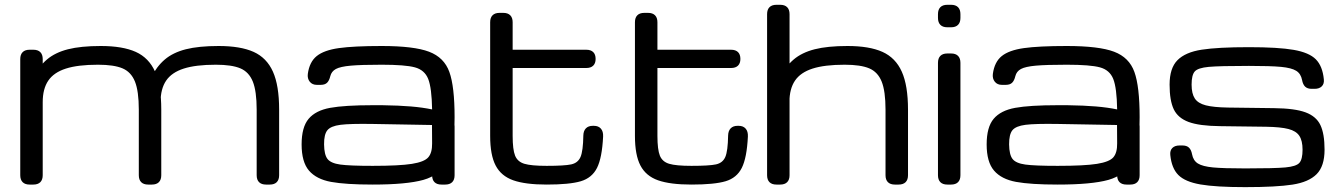

<svg xmlns="http://www.w3.org/2000/svg" viewBox="-20 -770 5608 801"><path d="M64.5 -39.1V-523.4Q64.5 -542.5 74.5 -552.5Q84.5 -562.5 103.5 -562.5H119.1Q138.2 -562.5 148.2 -552.5Q158.2 -542.5 158.2 -523.4V-39.1Q158.2 -20 148.2 -10Q138.2 0 119.1 0H103.5Q84.5 0 74.5 -10Q64.5 -20 64.5 -39.1ZM559.1 -39.1V-312.5Q559.1 -389.6 543 -429.7Q526.9 -469.7 491 -484.9Q455.1 -500 388.7 -500Q305.2 -500 254.9 -483.9Q204.6 -467.8 181.4 -433.6Q158.2 -399.4 158.2 -343.8L117.2 -443.8Q141.6 -492.7 175.8 -521.7Q210 -550.8 263.7 -564.5Q317.4 -578.1 400.4 -578.1Q491.7 -578.1 546.4 -553.5Q601.1 -528.8 627 -470.9Q652.8 -413.1 652.8 -312.5V-39.1Q652.8 -20 642.8 -10Q632.8 0 613.8 0H598.1Q579.1 0 569.1 -10Q559.1 -20 559.1 -39.1ZM1050.8 -39.1V-312.5Q1050.8 -389.6 1034.7 -429.7Q1018.6 -469.7 982.7 -484.9Q946.8 -500 880.4 -500Q796.9 -500 746.6 -483.9Q696.3 -467.8 673.1 -433.6Q649.9 -399.4 649.9 -343.8L608.9 -443.8Q633.3 -492.7 667.5 -521.7Q701.7 -550.8 755.4 -564.5Q809.1 -578.1 892.1 -578.1Q983.4 -578.1 1038.1 -553.5Q1092.8 -528.8 1118.7 -470.9Q1144.5 -413.1 1144.5 -312.5V-39.1Q1144.5 -20 1134.5 -10Q1124.5 0 1105.5 0H1089.8Q1070.8 0 1060.8 -10Q1050.8 -20 1050.8 -39.1Z M1238.3 -167.5Q1238.3 -239.7 1267.6 -274.4Q1296.9 -309.1 1357.4 -320.1Q1418 -331.1 1534.7 -331.1H1574.2Q1644.5 -330.1 1693.8 -325.9Q1743.2 -321.8 1782.7 -313.5Q1781.2 -403.3 1766.4 -440.7Q1751.5 -478 1710.9 -489Q1670.4 -500 1572.3 -500Q1486.8 -500 1443.4 -496.1Q1399.9 -492.2 1381.3 -482.2Q1362.8 -472.2 1357.9 -452.1Q1353.5 -433.6 1344.5 -424.8Q1335.4 -416 1317.9 -416H1301.8Q1282.7 -416 1272.2 -429.2Q1261.7 -442.4 1264.2 -461.9Q1271 -511.7 1301.3 -536.1Q1331.5 -560.5 1393.6 -569.3Q1455.6 -578.1 1572.3 -578.1Q1707 -578.1 1770 -554.2Q1833 -530.3 1854.7 -469.7Q1876.5 -409.2 1876.5 -281.2Q1876.5 -156.7 1846.2 -97.9Q1815.9 -39.1 1746.1 -19.5Q1676.3 0 1534.7 0Q1421.9 0 1360.8 -11.2Q1299.8 -22.5 1269 -58.3Q1238.3 -94.2 1238.3 -167.5ZM1782.7 -171.9 1782.2 -248.5 1534.2 -252.9Q1440.9 -254.4 1400.4 -249.3Q1359.9 -244.1 1345.7 -226.6Q1331.5 -209 1332 -167.5Q1332.5 -124.5 1346.4 -106.7Q1360.4 -88.9 1399.7 -83.5Q1439 -78.1 1534.7 -78.1Q1646.5 -78.1 1698.5 -86.4Q1750.5 -94.7 1766.8 -113.8Q1783.2 -132.8 1782.7 -171.9ZM1782.7 -39.1V-242.2Q1782.7 -261.2 1792.7 -271.2Q1802.7 -281.2 1821.8 -281.2H1837.4Q1856.4 -281.2 1866.5 -271.2Q1876.5 -261.2 1876.5 -242.2V-39.1Q1876.5 -20 1866.5 -10Q1856.4 0 1837.4 0H1821.8Q1802.7 0 1792.7 -10Q1782.7 -20 1782.7 -39.1Z M2024.9 -203.1V-677.2Q2024.9 -696.3 2034.9 -706.3Q2044.9 -716.3 2064 -716.3H2079.6Q2098.6 -716.3 2108.6 -706.3Q2118.7 -696.3 2118.7 -677.2V-562.5H2425.8Q2444.8 -562.5 2454.8 -552.7Q2464.8 -543 2464.8 -524.4V-523.9Q2464.8 -505.9 2454.8 -496.1Q2444.8 -486.3 2425.8 -486.3H2118.7V-203.1Q2118.7 -146 2128.9 -120.6Q2139.2 -95.2 2167.7 -86.7Q2196.3 -78.1 2260.7 -78.1Q2335 -78.1 2363 -84.2Q2391.1 -90.3 2401.9 -115.2Q2412.6 -140.1 2413.6 -204.6Q2414.1 -224.1 2424.3 -234.6Q2434.6 -245.1 2453.1 -245.1H2457.5Q2476.6 -245.1 2486.8 -233.4Q2497.1 -221.7 2496.1 -200.2Q2491.7 -111.3 2470.7 -69.6Q2449.7 -27.8 2403.1 -13.9Q2356.4 0 2260.7 0Q2171.9 0 2121.3 -17.8Q2070.8 -35.6 2047.9 -79.3Q2024.9 -123 2024.9 -203.1Z M2628.9 -203.1V-677.2Q2628.9 -696.3 2638.9 -706.3Q2648.9 -716.3 2668 -716.3H2683.6Q2702.6 -716.3 2712.6 -706.3Q2722.7 -696.3 2722.7 -677.2V-562.5H3029.8Q3048.8 -562.5 3058.8 -552.7Q3068.8 -543 3068.8 -524.4V-523.9Q3068.8 -505.9 3058.8 -496.1Q3048.8 -486.3 3029.8 -486.3H2722.7V-203.1Q2722.7 -146 2732.9 -120.6Q2743.2 -95.2 2771.7 -86.7Q2800.3 -78.1 2864.7 -78.1Q2939 -78.1 2967 -84.2Q2995.1 -90.3 3005.9 -115.2Q3016.6 -140.1 3017.6 -204.6Q3018.1 -224.1 3028.3 -234.6Q3038.6 -245.1 3057.1 -245.1H3061.5Q3080.6 -245.1 3090.8 -233.4Q3101.1 -221.7 3100.1 -200.2Q3095.7 -111.3 3074.7 -69.6Q3053.7 -27.8 3007.1 -13.9Q2960.4 0 2864.7 0Q2775.9 0 2725.3 -17.8Q2674.8 -35.6 2651.9 -79.3Q2628.9 -123 2628.9 -203.1Z M3180.2 -39.1V-710.9Q3180.2 -730 3190.2 -740Q3200.2 -750 3219.2 -750H3234.9Q3253.9 -750 3263.9 -740Q3273.9 -730 3273.9 -710.9V-39.1Q3273.9 -20 3263.9 -10Q3253.9 0 3234.9 0H3219.2Q3200.2 0 3190.2 -10Q3180.2 -20 3180.2 -39.1ZM3674.3 -39.1V-312.5Q3674.3 -389.6 3658.2 -429.7Q3642.1 -469.7 3606.2 -484.9Q3570.3 -500 3503.9 -500Q3420.4 -500 3370.1 -483.9Q3319.8 -467.8 3296.6 -433.6Q3273.4 -399.4 3273.4 -343.8L3232.4 -443.8Q3256.8 -492.7 3291 -521.7Q3325.2 -550.8 3378.9 -564.5Q3432.6 -578.1 3515.6 -578.1Q3606.9 -578.1 3661.6 -553.5Q3716.3 -528.8 3742.2 -470.9Q3768.1 -413.1 3768.1 -312.5V-39.1Q3768.1 -20 3758.1 -10Q3748 0 3729 0H3713.4Q3694.3 0 3684.3 -10Q3674.3 -20 3674.3 -39.1Z M3932.1 -546.9H3947.8Q3966.8 -546.9 3976.8 -536.9Q3986.8 -526.9 3986.8 -507.8V-39.1Q3986.8 -20 3976.8 -10Q3966.8 0 3947.8 0H3932.1Q3913.1 0 3903.1 -10Q3893.1 -20 3893.1 -39.1V-507.8Q3893.1 -526.9 3903.1 -536.9Q3913.1 -546.9 3932.1 -546.9ZM3932.1 -750H3947.8Q3966.8 -750 3976.8 -740Q3986.8 -730 3986.8 -710.9V-695.3Q3986.8 -676.3 3976.8 -666.3Q3966.8 -656.2 3947.8 -656.2H3932.1Q3913.1 -656.2 3903.1 -666.3Q3893.1 -676.3 3893.1 -695.3V-710.9Q3893.1 -730 3903.1 -740Q3913.1 -750 3932.1 -750Z M4096.2 -167.5Q4096.2 -239.7 4125.5 -274.4Q4154.8 -309.1 4215.3 -320.1Q4275.9 -331.1 4392.6 -331.1H4432.1Q4502.4 -330.1 4551.8 -325.9Q4601.1 -321.8 4640.6 -313.5Q4639.2 -403.3 4624.3 -440.7Q4609.4 -478 4568.8 -489Q4528.3 -500 4430.2 -500Q4344.7 -500 4301.3 -496.1Q4257.8 -492.2 4239.3 -482.2Q4220.7 -472.2 4215.8 -452.1Q4211.4 -433.6 4202.4 -424.8Q4193.4 -416 4175.8 -416H4159.7Q4140.6 -416 4130.1 -429.2Q4119.6 -442.4 4122.1 -461.9Q4128.9 -511.7 4159.2 -536.1Q4189.5 -560.5 4251.5 -569.3Q4313.5 -578.1 4430.2 -578.1Q4564.9 -578.1 4627.9 -554.2Q4690.9 -530.3 4712.6 -469.7Q4734.4 -409.2 4734.4 -281.2Q4734.4 -156.7 4704.1 -97.9Q4673.8 -39.1 4604 -19.5Q4534.2 0 4392.6 0Q4279.8 0 4218.8 -11.2Q4157.7 -22.5 4127 -58.3Q4096.2 -94.2 4096.2 -167.5ZM4640.6 -171.9 4640.1 -248.5 4392.1 -252.9Q4298.8 -254.4 4258.3 -249.3Q4217.8 -244.1 4203.6 -226.6Q4189.5 -209 4189.9 -167.5Q4190.4 -124.5 4204.3 -106.7Q4218.3 -88.9 4257.6 -83.5Q4296.9 -78.1 4392.6 -78.1Q4504.4 -78.1 4556.4 -86.4Q4608.4 -94.7 4624.8 -113.8Q4641.1 -132.8 4640.6 -171.9ZM4640.6 -39.1V-242.2Q4640.6 -261.2 4650.6 -271.2Q4660.6 -281.2 4679.7 -281.2H4695.3Q4714.4 -281.2 4724.4 -271.2Q4734.4 -261.2 4734.4 -242.2V-39.1Q4734.4 -20 4724.4 -10Q4714.4 0 4695.3 0H4679.7Q4660.6 0 4650.6 -10Q4640.6 -20 4640.6 -39.1Z M4862.3 -123.5Q4860.4 -142.1 4870.8 -152.6Q4881.3 -163.1 4900.9 -163.1H4913.1Q4930.7 -163.1 4940.2 -154.1Q4949.7 -145 4953.1 -126.5Q4958 -100.1 4977.5 -87.9Q4997.1 -75.7 5040.5 -71.5Q5084 -67.4 5174.8 -67.4Q5297.4 -67.4 5342.5 -71.5Q5387.7 -75.7 5400.9 -90.6Q5414.1 -105.5 5414.1 -145.5Q5414.1 -183.1 5400.6 -203.4Q5387.2 -223.6 5355 -231.9Q5322.8 -240.2 5262.7 -241.2L5069.8 -243.7Q4983.4 -244.6 4938.7 -261.2Q4894 -277.8 4876.7 -314.2Q4859.4 -350.6 4859.4 -417Q4859.4 -485.8 4892.3 -519Q4925.3 -552.2 4993.2 -562.7Q5061 -573.2 5190.4 -573.2Q5313 -573.2 5377.2 -562Q5441.4 -550.8 5469.5 -522.5Q5497.6 -494.1 5502.9 -439Q5504.9 -420.4 5494.4 -409.9Q5483.9 -399.4 5464.4 -399.4H5452.1Q5434.6 -399.4 5425 -408.4Q5415.5 -417.5 5412.1 -436Q5407.2 -462.4 5387.7 -474.6Q5368.2 -486.8 5324.7 -491Q5281.2 -495.1 5190.4 -495.1Q5067.9 -495.1 5022.7 -491Q4977.5 -486.8 4964.4 -471.9Q4951.2 -457 4951.2 -417Q4951.2 -379.4 4964.6 -359.1Q4978 -338.9 5010.3 -330.6Q5042.5 -322.3 5102.5 -321.3L5295.4 -318.8Q5381.8 -317.9 5426.5 -301.3Q5471.2 -284.7 5488.5 -248.3Q5505.9 -211.9 5505.9 -145.5Q5505.9 -76.7 5472.9 -43.5Q5439.9 -10.3 5372.1 0.2Q5304.2 10.7 5174.8 10.7Q5052.2 10.7 4988 -0.5Q4923.8 -11.7 4895.8 -40Q4867.7 -68.4 4862.3 -123.5Z"/></svg>

Font: Gyrochrome
Style: Regular
Weight: 400
Designer: David Moles
Foundry: David Moles
Version: Version 1.005;Glyphs 3.2.3 (3260)